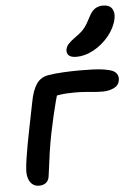

<svg xmlns="http://www.w3.org/2000/svg" viewBox="-56 -838 619 890"><g transform="rotate(-5 253.5 -393.0)"><path d="M90 10Q62 10 47.5 -13.5Q33 -37 37 -75Q38 -92 42.5 -121Q47 -150 53.5 -186.5Q60 -223 67.5 -259Q75 -295 81 -326Q87 -357 91 -376Q101 -432 121 -461.5Q141 -491 178 -497Q210 -502 248.5 -504Q287 -506 325 -506Q354 -506 383.5 -505Q413 -504 438 -500Q463 -496 478 -489Q492 -482 497.5 -469.5Q503 -457 500 -444Q496 -420 472.5 -409.5Q449 -399 423 -399Q402 -399 383.5 -400.5Q365 -402 343.5 -404Q322 -406 291 -406Q251 -406 221.5 -401.5Q192 -397 157 -389L217 -430Q209 -404 201 -373.5Q193 -343 184.5 -306.5Q176 -270 167 -226Q158 -180 152 -139Q146 -98 142.5 -68.5Q139 -39 137 -28Q134 -9 121.5 0.5Q109 10 90 10ZM315 -570Q289 -570 278.5 -580.5Q268 -591 271 -608Q274 -623 285 -634.5Q296 -646 317 -661Q346 -681 360 -698.5Q374 -716 388 -744Q403 -775 419.5 -785.5Q436 -796 456 -796Q487 -796 499 -777.5Q511 -759 505 -730Q496 -688 465.5 -651Q435 -614 394.5 -592Q354 -570 315 -570Z"/></g></svg>

Font: Shantell Sans Medium
Style: Italic
Weight: 500
Italic angle: -11°
Designer: Stephen Nixon, Anya Danilova, Shantell Martin
Foundry: Arrow Type
Version: Version 1.011;[c5ecc13dd]